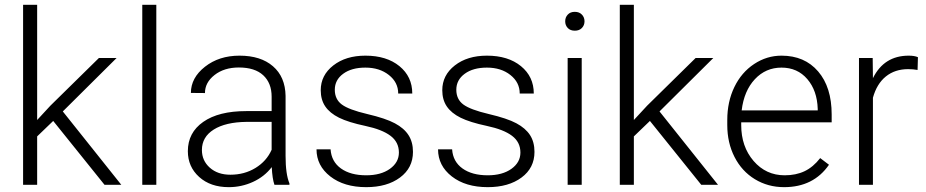

<svg xmlns="http://www.w3.org/2000/svg" viewBox="-20 -770 3859 800"><path d="M201.7 -266.1 134.8 -201.7V0H76.2V-750H134.8V-270L189.9 -329.6L392.1 -528.3H465.8L241.7 -305.7L485.4 0H415.5Z M631.3 0H572.8V-750H631.3Z M1123.5 0Q1114.7 -24.9 1112.3 -73.7Q1081.5 -33.7 1033.9 -12Q986.3 9.8 933.1 9.8Q856.9 9.8 809.8 -32.7Q762.7 -75.2 762.7 -140.1Q762.7 -217.3 826.9 -262.2Q891.1 -307.1 1005.9 -307.1H1111.8V-367.2Q1111.8 -423.8 1076.9 -456.3Q1042 -488.8 975.1 -488.8Q914.1 -488.8 874 -457.5Q834 -426.3 834 -382.3L775.4 -382.8Q775.4 -445.8 834 -491.9Q892.6 -538.1 978 -538.1Q1066.4 -538.1 1117.4 -493.9Q1168.5 -449.7 1169.9 -370.6V-120.6Q1169.9 -43.9 1186 -5.9V0ZM939.9 -42Q998.5 -42 1044.7 -70.3Q1090.8 -98.6 1111.8 -146V-262.2H1007.3Q919.9 -261.2 870.6 -230.2Q821.3 -199.2 821.3 -145Q821.3 -100.6 854.2 -71.3Q887.2 -42 939.9 -42Z M1642.1 -134.3Q1642.1 -177.7 1607.2 -204.1Q1572.3 -230.5 1502 -245.4Q1431.6 -260.3 1392.8 -279.5Q1354 -298.8 1335.2 -326.7Q1316.4 -354.5 1316.4 -394Q1316.4 -456.5 1368.7 -497.3Q1420.9 -538.1 1502.4 -538.1Q1590.8 -538.1 1644.3 -494.4Q1697.8 -450.7 1697.8 -380.4H1639.2Q1639.2 -426.8 1600.3 -457.5Q1561.5 -488.3 1502.4 -488.3Q1444.8 -488.3 1409.9 -462.6Q1375 -437 1375 -396Q1375 -356.4 1404.1 -334.7Q1433.1 -313 1510 -294.9Q1586.9 -276.9 1625.2 -256.3Q1663.6 -235.8 1682.1 -207Q1700.7 -178.2 1700.7 -137.2Q1700.7 -70.3 1646.7 -30.3Q1592.8 9.8 1505.9 9.8Q1413.6 9.8 1356.2 -34.9Q1298.8 -79.6 1298.8 -147.9H1357.4Q1360.8 -96.7 1400.6 -68.1Q1440.4 -39.6 1505.9 -39.6Q1566.9 -39.6 1604.5 -66.4Q1642.1 -93.3 1642.1 -134.3Z M2148.4 -134.3Q2148.4 -177.7 2113.5 -204.1Q2078.6 -230.5 2008.3 -245.4Q1938 -260.3 1899.2 -279.5Q1860.4 -298.8 1841.6 -326.7Q1822.8 -354.5 1822.8 -394Q1822.8 -456.5 1875 -497.3Q1927.2 -538.1 2008.8 -538.1Q2097.2 -538.1 2150.6 -494.4Q2204.1 -450.7 2204.1 -380.4H2145.5Q2145.5 -426.8 2106.7 -457.5Q2067.9 -488.3 2008.8 -488.3Q1951.2 -488.3 1916.3 -462.6Q1881.3 -437 1881.3 -396Q1881.3 -356.4 1910.4 -334.7Q1939.5 -313 2016.4 -294.9Q2093.3 -276.9 2131.6 -256.3Q2169.9 -235.8 2188.5 -207Q2207 -178.2 2207 -137.2Q2207 -70.3 2153.1 -30.3Q2099.1 9.8 2012.2 9.8Q1919.9 9.8 1862.5 -34.9Q1805.2 -79.6 1805.2 -147.9H1863.8Q1867.2 -96.7 1907 -68.1Q1946.8 -39.6 2012.2 -39.6Q2073.2 -39.6 2110.8 -66.4Q2148.4 -93.3 2148.4 -134.3Z M2403.8 0H2345.2V-528.3H2403.8ZM2335 -681.2Q2335 -697.8 2345.7 -709.2Q2356.4 -720.7 2375 -720.7Q2393.6 -720.7 2404.5 -709.2Q2415.5 -697.8 2415.5 -681.2Q2415.5 -664.6 2404.5 -653.3Q2393.6 -642.1 2375 -642.1Q2356.4 -642.1 2345.7 -653.3Q2335 -664.6 2335 -681.2Z M2688 -266.1 2621.1 -201.7V0H2562.5V-750H2621.1V-270L2676.3 -329.6L2878.4 -528.3H2952.1L2728 -305.7L2971.7 0H2901.9Z M3247.1 9.8Q3179.7 9.8 3125.2 -23.4Q3070.8 -56.6 3040.5 -116Q3010.3 -175.3 3010.3 -249V-270Q3010.3 -346.2 3039.8 -407.2Q3069.3 -468.3 3122.1 -503.2Q3174.8 -538.1 3236.3 -538.1Q3332.5 -538.1 3388.9 -472.4Q3445.3 -406.7 3445.3 -293V-260.3H3068.4V-249Q3068.4 -159.2 3119.9 -99.4Q3171.4 -39.6 3249.5 -39.6Q3296.4 -39.6 3332.3 -56.6Q3368.2 -73.7 3397.5 -111.3L3434.1 -83.5Q3369.6 9.8 3247.1 9.8ZM3236.3 -488.3Q3170.4 -488.3 3125.2 -439.9Q3080.1 -391.6 3070.3 -310.1H3387.2V-316.4Q3384.8 -392.6 3343.8 -440.4Q3302.7 -488.3 3236.3 -488.3Z M3803.2 -478.5Q3784.7 -481.9 3763.7 -481.9Q3709 -481.9 3671.1 -451.4Q3633.3 -420.9 3617.2 -362.8V0H3559.1V-528.3H3616.2L3617.2 -444.3Q3663.6 -538.1 3766.1 -538.1Q3790.5 -538.1 3804.7 -531.7Z"/></svg>

Font: RobotoDraft Light
Style: Regular
Weight: 300
Version: Version 2.001151; 2014